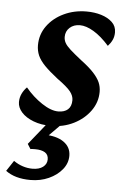

<svg xmlns="http://www.w3.org/2000/svg" viewBox="-78 -470 467 724"><g transform="rotate(5 155.0 -108.5)"><path d="M124 7.8Q86.9 7.8 57.6 -3.4Q28.3 -14.6 12.2 -32.7Q-3.9 -50.8 -3.9 -71.3Q-3.9 -87.9 2.9 -102.5Q9.8 -117.2 21.5 -128.9Q49.8 -94.7 84.5 -71.8Q119.1 -48.8 146.5 -48.8Q169.9 -48.8 183.1 -60.5Q196.3 -72.3 196.3 -95.7Q196.3 -112.3 183.6 -128.4Q170.9 -144.5 132.8 -171.9Q101.6 -196.3 83 -215.3Q64.5 -234.4 56.6 -252.4Q48.8 -270.5 48.8 -291Q48.8 -332 72.3 -364.3Q95.7 -396.5 134.8 -415Q173.8 -433.6 220.7 -433.6Q251 -433.6 276.4 -425.8Q301.8 -418 317.9 -402.8Q334 -387.7 334 -364.3Q334 -348.6 328.1 -335.9Q322.3 -323.2 311.5 -311.5Q281.2 -345.7 252.4 -362.8Q223.6 -379.9 200.2 -379.9Q176.8 -379.9 161.6 -366.2Q146.5 -352.5 146.5 -331.1Q146.5 -319.3 152.3 -308.6Q158.2 -297.9 173.3 -284.2Q188.5 -270.5 215.8 -249Q247.1 -225.6 264.2 -207Q281.2 -188.5 288.6 -171.9Q295.9 -155.3 295.9 -135.7Q295.9 -96.7 272.5 -64Q249 -31.2 210 -11.7Q170.9 7.8 124 7.8ZM64.5 217.8Q5.9 217.8 -29.3 191.4L-2.9 151.4Q13.7 163.1 31.7 168.9Q49.8 174.8 68.4 174.8Q93.8 174.8 108.4 163.6Q123 152.3 123 134.8Q123 117.2 109.9 108.9Q96.7 100.6 72.3 100.6Q58.6 100.6 54.7 101.6L43 83L119.1 -11.7H173.8L92.8 70.3L99.6 43Q147.5 43 175.3 62Q203.1 81.1 203.1 114.3Q203.1 142.6 184.1 166Q165 189.5 133.8 203.6Q102.5 217.8 64.5 217.8Z"/></g></svg>

Font: Crimson Pro SemiBold
Style: Italic
Weight: 600
Italic angle: -12°
Designer: Jacques Le Bailly
Foundry: Baron von Fonthausen
Version: Version 1.003